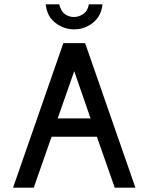

<svg xmlns="http://www.w3.org/2000/svg" viewBox="-20 -862 682 882"><path d="M507 0 425 -234H217L135 0H40L271 -664H371L602 0ZM321 -535 245 -318H396ZM321 -727Q288 -727 259 -741.5Q230 -756 211 -781Q194 -806 190 -842H252Q259 -816 271.5 -803Q284 -790 307 -785Q311 -784 320 -784Q340 -784 358 -795Q383 -810 388 -842H451Q444 -778 392 -747Q360 -727 321 -727Z"/></svg>

Font: Sulphur Point
Style: Bold
Weight: 700
Designer: Noponies / Dale Sattler
Foundry: Noponies
Version: Version 1.000; ttfautohint (v1.8)